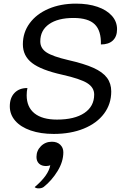

<svg xmlns="http://www.w3.org/2000/svg" viewBox="-20 -729 684 1058"><path d="M34 -143Q34 -190 60 -217Q86 -244 131 -244Q127 -225 127 -204Q127 -139 170 -104.5Q213 -70 294 -70Q391 -70 445 -106.5Q499 -143 499 -208Q499 -247 460.5 -271Q422 -295 324 -317Q207 -343 156.5 -382Q106 -421 106 -485Q106 -550 143.5 -601Q181 -652 247.5 -680.5Q314 -709 399 -709Q466 -709 517 -691.5Q568 -674 596.5 -642Q625 -610 625 -568Q625 -528 602 -506Q579 -484 536 -484Q538 -560 502 -595Q466 -630 385 -630Q299 -630 250.5 -596Q202 -562 202 -501Q202 -463 236 -440.5Q270 -418 356 -398Q444 -378 495 -355Q546 -332 569.5 -300.5Q593 -269 593 -225Q593 -156 553.5 -103Q514 -50 442 -20.5Q370 9 276 9Q204 9 149 -10Q94 -29 64 -63.5Q34 -98 34 -143ZM257 181Q254 183 247.5 184.5Q241 186 234 186Q209 186 195 172.5Q181 159 181 136Q181 101 205.5 76.5Q230 52 266 52Q295 52 312 68.5Q329 85 329 110Q329 162 297 214Q265 266 221 301Q210 309 193 309Q178 309 171 302Q248 237 257 181Z"/></svg>

Font: K2D
Style: Italic
Weight: 400
Italic angle: -10°
Designer: Katatrad Aksorn Co.,Ltd.
Foundry: Cadson Demak Co.,Ltd.
Version: Version 1.000; ttfautohint (v1.6)